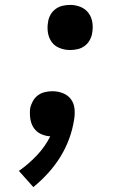

<svg xmlns="http://www.w3.org/2000/svg" viewBox="-20 -548 540 783"><path d="M266 -344Q244 -344 223.5 -352Q203 -360 191 -376.5Q179 -393 175.5 -414.5Q172 -436 176 -458Q178 -474 186 -488Q194 -502 207 -511.5Q220 -521 235.5 -524.5Q251 -528 266 -528Q288 -528 308 -520Q328 -512 340.5 -495.5Q353 -479 356.5 -457.5Q360 -436 356 -414Q354 -399 346 -384.5Q338 -370 325 -360.5Q312 -351 296.5 -347.5Q281 -344 266 -344ZM116 215 57 149Q97 121 130.5 85.5Q164 50 185 8Q168 7 151.5 0.5Q135 -6 123.5 -19Q112 -32 107 -49Q102 -66 102 -84Q102 -90 102 -95.5Q102 -101 103 -106Q106 -121 114 -135.5Q122 -150 135 -159.5Q148 -169 163.5 -172.5Q179 -176 194 -176Q216 -176 236.5 -168Q257 -160 269.5 -143Q282 -126 284 -103.5Q286 -81 282 -59Q276 -20 262 18Q248 56 226.5 91Q205 126 177 157Q149 188 116 215Z"/></svg>

Font: Iosevka Curly Slab Semibold
Style: Italic
Weight: 600
Italic angle: -9°
Monospace: yes
Designer: Belleve Invis
Foundry: Belleve Invis
Version: Version 22.1.2; ttfautohint (v1.8.4)